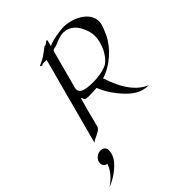

<svg xmlns="http://www.w3.org/2000/svg" viewBox="-402 -782 1194 1194"><g transform="rotate(-45 195.0 -185.0)"><path d="M9.4 138.2C11.6 130 13.3 115.4 13.3 110.6C13.3 85.5 -4.1 74.2 -27.1 74.2C-51.2 74.7 -75.7 93.3 -82 116.7C-83 120.6 -83.5 124.4 -83.5 127.9C-83.5 148.6 -67.4 162.1 -56.6 162.1C-55.6 162.1 -54.5 161.6 -53 161.6C-62.2 195.8 -92.5 239.7 -147.2 276.4C-61.9 242.2 -12.3 186.5 -0.3 161.6C3.2 154.3 7.2 146.5 9.4 138.2ZM215.6 -601.6C223 -629.1 226.3 -640.6 226.3 -645C226.3 -646.9 225.6 -647.5 224.4 -647.5C219.6 -647.5 210.5 -639.2 204.6 -635.3C197.5 -630.9 187 -629.9 187 -629.9C187 -629.9 160.5 -609.4 135.3 -591.8C111.3 -575.2 82.4 -567.4 81.2 -563C80.2 -559.1 90.8 -555.2 93.8 -555.2C97.2 -555.2 99.7 -561 99.7 -561H136.8L-17.4 14.6C-1.6 -4.4 58.4 -15.1 66.4 -44.9L98.3 -167.5L119.1 -241.7C133.2 -235.6 114.8 -215.3 159.1 -215.3C182.1 -215.3 205.3 -215.6 233 -218.3C256.4 -158.2 295.7 -107.9 318.3 -83C361.9 -36.1 402 0 477.2 0C406 -25.9 344.5 -102.5 303.9 -231.4C387.9 -255.4 473.9 -334 507.2 -407.2C520.3 -436 528.8 -456.5 533.3 -473.6C535.8 -483 537 -492.1 537 -500.8C537 -580.3 439 -631.8 354 -631.8C323.8 -631.8 233.3 -616.7 215.6 -601.6ZM137.7 -311 207.2 -570.3C218.9 -581.1 229.8 -576.2 252 -586.4C265.5 -592.8 301.3 -607.9 327.6 -607.9C380.4 -607.9 416.6 -575.7 437.5 -525.9C445.9 -505.8 454.7 -483.4 454.7 -453.2C454.7 -438.6 452.7 -422.2 447.6 -403.3C428.4 -331.5 387.2 -291 365.3 -280.3C329.3 -264.2 284.6 -257.8 245 -257.8C172 -257.8 137 -269 137 -302.2C137 -305 137.2 -307.9 137.7 -311Z"/></g></svg>

Font: Pierce
Style: Oblique
Weight: 400
Italic angle: -15°
Version: Version 0.2.0